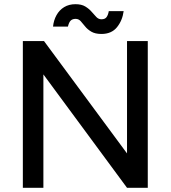

<svg xmlns="http://www.w3.org/2000/svg" viewBox="-20 -896 814 916"><path d="M89 0V-700H190L586 -164V-700H685V0H586L187 -541V0ZM464 -734Q434 -734 415.5 -745Q397 -756 386 -770Q375 -784 365 -795Q355 -806 341 -806Q326 -806 317.5 -798Q309 -790 304 -769H233Q236 -799 249.5 -823.5Q263 -848 286 -862Q309 -876 340 -876Q369 -876 387 -865Q405 -854 417 -840Q429 -826 439.5 -815Q450 -804 464 -804Q481 -804 488.5 -814.5Q496 -825 499 -843H570Q564 -798 538 -766Q512 -734 464 -734Z"/></svg>

Font: Figtree Light Medium
Style: Regular
Weight: 500
Version: Version 2.001;gftools[0.9.30]